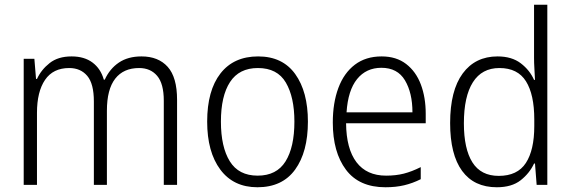

<svg xmlns="http://www.w3.org/2000/svg" viewBox="-20 -780 2409 810"><path d="M577 -542Q648 -542 687.5 -498Q727 -454 727 -359V0H671V-355Q671 -427 643 -460Q615 -493 567 -493Q501 -493 466 -448Q431 -403 431 -313V0H376V-352Q376 -427 348 -460Q320 -493 272 -493Q204 -493 170 -443Q136 -393 136 -304V0H80V-532H125L132 -447H136Q154 -486 189.5 -514Q225 -542 282 -542Q336 -542 370.5 -516Q405 -490 418 -444H422Q443 -490 481.5 -516Q520 -542 577 -542Z M1279 -267Q1279 -139 1225 -64.5Q1171 10 1066 10Q965 10 909.5 -64.5Q854 -139 854 -267Q854 -398 910 -470Q966 -542 1069 -542Q1172 -542 1225.5 -467.5Q1279 -393 1279 -267ZM912 -267Q912 -160 949.5 -99.5Q987 -39 1067 -39Q1147 -39 1184.5 -99Q1222 -159 1222 -267Q1222 -370 1186 -431.5Q1150 -493 1068 -493Q989 -493 950.5 -434Q912 -375 912 -267Z M1590 -542Q1652 -542 1693.5 -510Q1735 -478 1755.5 -423.5Q1776 -369 1776 -300V-260H1440Q1441 -152 1484 -95.5Q1527 -39 1609 -39Q1650 -39 1683.5 -47.5Q1717 -56 1755 -75V-24Q1721 -7 1685.5 1.5Q1650 10 1606 10Q1495 10 1439.5 -64Q1384 -138 1384 -263Q1384 -346 1407.5 -409Q1431 -472 1477 -507Q1523 -542 1590 -542ZM1589 -494Q1525 -494 1486.5 -446.5Q1448 -399 1442 -306H1720Q1720 -388 1688.5 -441Q1657 -494 1589 -494Z M2076 10Q1980 10 1929.5 -59Q1879 -128 1879 -261Q1879 -398 1932 -470Q1985 -542 2079 -542Q2139 -542 2177 -513Q2215 -484 2233 -443H2237Q2236 -466 2234.5 -490.5Q2233 -515 2233 -535V-760H2289V0H2244L2237 -90H2233Q2214 -49 2176.5 -19.5Q2139 10 2076 10ZM2084 -38Q2163 -38 2198.5 -92.5Q2234 -147 2234 -248V-276Q2234 -381 2199 -437Q2164 -493 2087 -493Q2013 -493 1975 -433Q1937 -373 1937 -260Q1937 -152 1973 -95Q2009 -38 2084 -38Z"/></svg>

Font: Noto Sans Khmer UI SemiCondensed Light
Style: Regular
Weight: 300
Width: 4
Designer: Danh Hong and the Monotype Design Team
Foundry: Monotype Imaging Inc.
Version: Version 2.002; ttfautohint (v1.8.4.7-5d5b)